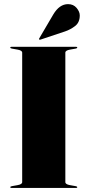

<svg xmlns="http://www.w3.org/2000/svg" viewBox="-20 -932 434 952"><path d="M304 -29Q304 -18 327 -14L355 -9Q363 -7.5 363 -4Q363 0 357 0H37Q31 0 31 -4Q31 -7.5 39 -9L67 -14Q90 -18 90 -29V-671Q90 -682 67 -686L39 -691Q31 -692.5 31 -696Q31 -700 37 -700H357Q363 -700 363 -696Q363 -692.5 355 -691L327 -686Q304 -682 304 -671ZM244 -860Q274.5 -911.5 317.5 -911.5Q344 -911.5 359.8 -892.8Q375.5 -874 375.5 -855.5Q375.5 -820.5 352.2 -802.8Q329 -785 302 -776L180.5 -735.5Q175.5 -734 174 -736.5Q172.5 -739 175 -742.5Z"/></svg>

Font: Fraunces 144pt Black
Style: Regular
Weight: 900
Version: Version 1.000;[0bf87f6ff]